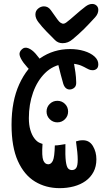

<svg xmlns="http://www.w3.org/2000/svg" viewBox="-20 -966 554 998"><path d="M290 12Q218.5 12 162 -22.2Q105.5 -56.5 72.8 -129.2Q40 -202 40 -318Q40 -440 80 -528Q120 -616 189 -663.5Q258 -711 344 -711Q384 -711 417.5 -700.8Q451 -690.5 471 -672.5Q491 -654.5 491 -632Q491 -615.5 482.2 -608.2Q473.5 -601 462 -601Q451 -601 442.5 -604.8Q434 -608.5 428 -612Q425 -614 422.2 -615.2Q419.5 -616.5 416.8 -618Q414 -619.5 411.5 -620.5Q407.5 -622.5 403.5 -624.2Q399.5 -626 396 -627.2Q392.5 -628.5 388.5 -629.5Q383 -631 377.2 -632.2Q371.5 -633.5 366 -634Q362 -634.5 357.2 -634.5Q352.5 -634.5 347.5 -634.8Q342.5 -635 337 -635Q333 -635 328.8 -634.8Q324.5 -634.5 320.2 -634.2Q316 -634 311.5 -633.5Q255 -626.5 214.2 -586.2Q173.5 -546 151.8 -484.8Q130 -423.5 130 -352Q130 -316.5 137.8 -290.5Q145.5 -264.5 157.8 -248Q170 -231.5 183 -225Q189 -222 192.8 -220.8Q196.5 -219.5 201 -218Q196.5 -153.5 205 -132.5Q213.5 -111.5 232 -112Q246.5 -113 255 -131.2Q263.5 -149.5 265 -210Q277 -210 292.2 -212.5Q307.5 -215 320 -217Q318.5 -156.5 322.2 -127.8Q326 -99 334 -90.5Q342 -82 354 -82Q368.5 -82 376.2 -93.2Q384 -104.5 384 -136.5Q384 -168.5 375 -231Q383.5 -234 392 -235.5Q400.5 -237 411 -237Q445 -237 463 -206.8Q481 -176.5 481 -138Q481 -100.5 466 -72.2Q451 -44 424.8 -25.2Q398.5 -6.5 363.8 2.8Q329 12 290 12ZM364 -640Q368.5 -614.5 372 -590Q375.5 -565.5 376 -540Q377 -524.5 370.8 -515.2Q364.5 -506 351 -502Q337.5 -498.5 326.2 -505.2Q315 -512 309 -530Q302.5 -552.5 296.2 -576.5Q290 -600.5 284 -625Q279 -649 290.2 -662Q301.5 -675 318 -677Q333 -678.5 347 -669.8Q361 -661 364 -640ZM165 -687Q175 -675 184.8 -662.5Q194.5 -650 204 -634Q213 -620 212.8 -607Q212.5 -594 202 -584Q190 -571.5 177 -572.5Q164 -573.5 151 -586Q135.5 -601 123.8 -614Q112 -627 103 -639Q84.5 -664.5 81.8 -680.5Q79 -696.5 94 -710Q107.5 -723 127 -715.5Q146.5 -708 165 -687ZM278 -330Q255 -330 238.5 -346.5Q222 -363 222 -386Q222 -409.5 238.5 -425.8Q255 -442 278 -442Q301.5 -442 317.8 -425.8Q334 -409.5 334 -386Q334 -363 317.8 -346.5Q301.5 -330 278 -330ZM429 -63Q430 -61.5 430.8 -60.5Q431.5 -59.5 432 -58Q436 -52 431.8 -46.5Q427.5 -41 420 -38Q412.5 -34.5 403.8 -34.2Q395 -34 391 -39Q389.5 -41.5 388.5 -43.2Q387.5 -45 386 -47Q382.5 -53 386.5 -59.2Q390.5 -65.5 398 -69Q405.5 -73 414.8 -72.2Q424 -71.5 429 -63ZM306 -50Q306 -48 306.5 -45.8Q307 -43.5 307 -41Q308.5 -31.5 297.5 -25Q286.5 -18.5 273 -17Q260.5 -16.5 249.8 -20.8Q239 -25 238 -37Q238 -40 237.5 -42.5Q237 -45 237 -48Q236.5 -58.5 245.8 -64.5Q255 -70.5 267 -72Q280.5 -73 292.5 -68Q304.5 -63 306 -50ZM425 -932.5Q442.5 -945.5 459 -945.5Q472.5 -945.5 481.8 -937Q491 -928.5 491 -914.5Q491 -894 474 -875.5Q442.5 -841 417.5 -816Q392.5 -791 357 -761.5Q334 -741.5 305.5 -741.5Q282 -741.5 266 -757.5Q243.5 -780 221 -803Q198.5 -826 179 -851.5Q164 -871.5 164 -890.5Q164 -909.5 178 -921.2Q192 -933 208.5 -933Q230 -933 244 -913.5Q258.5 -894 268.2 -879.5Q278 -865 287 -854.5Q294.5 -846.5 303.8 -843.5Q313 -840.5 325 -849.5Q342.5 -862.5 370 -887Q397.5 -911.5 425 -932.5Z"/></svg>

Font: Kablammo
Style: Regular
Weight: 400
Designer: Travis Kochel, Lizy Gershenzon, Daria Petrova, Ethan Cohen
Foundry: Vectro Type Foundry
Version: Version 1.002